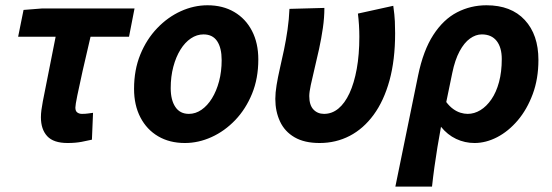

<svg xmlns="http://www.w3.org/2000/svg" viewBox="-20 -528 2086 725"><path d="M235.1 12Q182 12 158.2 -13.9Q134.5 -39.8 134.5 -85Q134.5 -98.2 136.4 -112.6Q138.3 -127 141.8 -145.6L190.1 -389.4H48.5L68.9 -490.5L139.5 -496.1H488L467.2 -389.4H321.9Q304.5 -316.6 291.8 -259.5Q279 -202.4 271.8 -166.8Q264.6 -131.1 264.6 -121.9Q264.6 -108.3 272 -103.2Q279.4 -98 289.1 -98Q302.5 -98 311.8 -99.4Q321.1 -100.7 331.3 -102L327.1 -0.6Q311.4 3.2 288.1 7.6Q264.7 12 235.1 12Z M678.1 12Q620.4 12 577.3 -13.3Q534.1 -38.6 510.2 -84.7Q486.2 -130.8 486.2 -192.5Q486.2 -264.4 509.9 -322.2Q533.6 -380.1 573.6 -421.7Q613.5 -463.4 662.9 -485.8Q712.2 -508.1 763.5 -508.1Q821.2 -508.1 864.4 -482.8Q907.6 -457.5 931.5 -411.4Q955.4 -365.3 955.4 -303.6Q955.4 -231.7 931.7 -173.9Q908 -116.1 868.1 -74.4Q828.1 -32.7 778.8 -10.4Q729.4 12 678.1 12ZM693.3 -98Q718.5 -98 740.9 -113.5Q763.3 -129 780.3 -156.5Q797.3 -184 807.2 -221Q817 -258 817 -300.9Q817 -346.9 800 -372.5Q783 -398.1 748.4 -398.1Q723.2 -398.1 700.8 -383Q678.3 -367.9 661.3 -340.4Q644.3 -313 634.5 -276Q624.6 -239 624.6 -195.2Q624.6 -150.3 642.1 -124.2Q659.5 -98 693.3 -98Z M1186.8 12Q1129.4 12 1092.3 -9.6Q1055.1 -31.2 1037.4 -69.2Q1019.6 -107.2 1019.6 -154.4Q1019.6 -177.7 1024.4 -206.8Q1029.2 -236 1036.9 -269.7Q1044.7 -303.5 1052.5 -340.5Q1060.2 -377.6 1065.8 -416.4Q1071.4 -455.2 1073 -494.5L1204.9 -498.1Q1204.9 -461.6 1199.2 -422.3Q1193.5 -382.9 1184.9 -343.3Q1176.3 -303.8 1167.7 -268.7Q1159.2 -233.6 1153.5 -206.8Q1147.8 -180 1147.8 -165.3Q1147.8 -131.3 1163.4 -114.7Q1179 -98 1203.7 -98Q1233.5 -98 1257.8 -118Q1282 -138 1299.7 -176Q1317.3 -214 1327.1 -267.9Q1336.9 -321.8 1336.9 -389.4Q1336.9 -410.1 1335.5 -433.6Q1334 -457 1331.5 -476.7L1465 -506.1Q1470 -471.2 1471 -447.4Q1472 -423.5 1472 -402.8Q1472 -301.5 1450.8 -224.3Q1429.5 -147.1 1390.9 -94.5Q1352.4 -41.9 1300.4 -14.9Q1248.4 12 1186.8 12Z M1472.9 176.7 1558.7 -242.6Q1578.2 -337.6 1616.3 -396.2Q1654.4 -454.9 1705.9 -481.5Q1757.4 -508.1 1816.9 -508.1Q1910 -508.1 1961.6 -452.5Q2013.1 -396.8 2013.1 -301.8Q2013.1 -230.4 1991.6 -172.6Q1970.1 -114.8 1935 -73.4Q1899.8 -32.1 1857.3 -10Q1814.7 12 1771.8 12Q1735.1 12 1702.3 -3.5Q1669.5 -19 1645.2 -49.3Q1637.7 -9.6 1631.7 28.1Q1625.6 65.8 1620.5 102.2Q1615.4 138.7 1611.3 176.7ZM1745.8 -98Q1771.1 -98 1794.1 -112.1Q1817.1 -126.1 1835.5 -152.8Q1853.9 -179.4 1864.3 -218Q1874.7 -256.6 1874.7 -304.8Q1874.7 -348.9 1855.3 -373.5Q1835.9 -398.1 1799.3 -398.1Q1776.4 -398.1 1754.6 -382.4Q1732.8 -366.8 1715.4 -334.4Q1698 -302.1 1687.8 -252.6L1665.1 -142.7Q1677.7 -126.1 1691.3 -116.4Q1704.8 -106.6 1718.9 -102.3Q1732.9 -98 1745.8 -98Z"/></svg>

Font: Source Sans Variable
Style: Italic
Weight: 200
Italic angle: -11°
Designer: Paul D. Hunt
Foundry: Adobe Systems Incorporated
Version: Version 3.006;hotconv 1.0.111;makeotfexe 2.5.65597